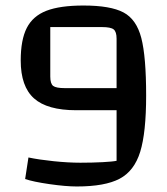

<svg xmlns="http://www.w3.org/2000/svg" viewBox="-20 -660 604 695"><path d="M282 -640Q380 -640 427 -615Q474 -590 491.5 -522.5Q509 -455 509 -314Q509 -180 487.5 -110.5Q466 -41 413 -13Q360 15 258 15Q218 15 159 6.5Q100 -2 71 -12L83 -90Q121 -82 174 -76.5Q227 -71 271 -71Q314 -71 351.5 -73Q389 -75 402 -78V-261H256Q151 -261 103 -304Q55 -347 55 -441Q55 -516 77 -559Q99 -602 148 -621Q197 -640 282 -640ZM162 -383Q162 -357 172.5 -349Q183 -341 215 -341H402V-520Q402 -545 391.5 -553.5Q381 -562 349 -562H162Z"/></svg>

Font: Changa
Style: Regular
Weight: 400
Designer: Eduardo Rodriguez Tunni
Foundry: Eduardo Rodriguez Tunni
Version: Version 2.002; ttfautohint (v1.5.10-5e6f)